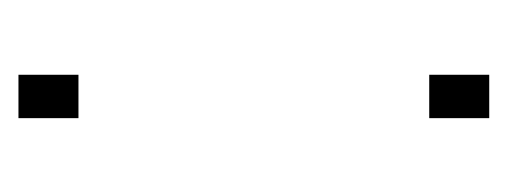

<svg xmlns="http://www.w3.org/2000/svg" viewBox="-191 -359 550 208"><g transform="rotate(90 84.0 -255.0)"><path d="M61 -445V-510H108V-445ZM61 0V-65H108V0Z"/></g></svg>

Font: Saira SemiCondensed Thin
Style: Regular
Weight: 250
Width: 4
Designer: Hector Gatti with collaboration of the Omnibus-Type team
Foundry: Omnibus-Type
Version: Version 1.101